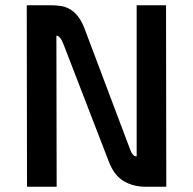

<svg xmlns="http://www.w3.org/2000/svg" viewBox="-20 -712 737 732"><path d="M82 -692H173Q194 -692 213 -689Q232 -686 249 -675.5Q266 -665 280 -646Q294 -627 305 -596L475 -145Q486 -114 501 -116V-692H613L614 0H529Q482 -2 448.5 -23.5Q415 -45 396 -93L223 -541Q210 -576 195 -576L196 0H83Z"/></svg>

Font: Panefresco 750wt
Style: Regular
Weight: 750
Foundry: Campivisivi & Chank Co
Version: Version 1.000